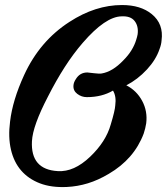

<svg xmlns="http://www.w3.org/2000/svg" viewBox="-20 -729 663 763"><path d="M551 -198Q513 -97 412 -38Q370 -13 329 -0.5Q288 12 246 14Q184 17 138.5 -0.5Q93 -18 64 -51.5Q35 -85 23.5 -134.5Q12 -184 20 -246Q30 -331 76 -431Q138 -566 256 -642Q359 -709 465 -709Q539 -709 583 -673Q631 -634 622 -568Q621 -552 614 -534Q600 -492 564 -453Q527 -413 482 -390Q523 -369 545 -328Q567 -287 561 -239Q558 -219 551 -198ZM420 -234Q437 -290 438 -310Q443 -346 429 -369Q385 -343 325 -343Q304 -343 287 -356Q270 -369 272 -390Q273 -402 281 -414Q297 -441 327 -441Q331 -441 354 -438Q364 -437 371.5 -436.5Q379 -436 384 -437Q427 -444 470 -489Q490 -509 502.5 -529.5Q515 -550 521 -570Q525 -582 527 -593Q531 -625 515 -645.5Q499 -666 463 -664Q399 -663 309 -559Q271 -515 237 -462Q203 -409 171 -346Q110 -229 107 -168Q101 -55 210 -49Q274 -45 338 -106Q401 -166 420 -234Z"/></svg>

Font: DG Didot
Style: Bold Italic
Weight: 700
Designer: David Gatwood, Takis Katsoulidis, and George D. Matthiopoulos
Foundry: David Gatwood
Version: Version 1.0